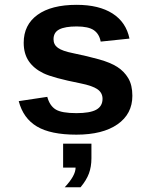

<svg xmlns="http://www.w3.org/2000/svg" viewBox="-20 -559 640 811"><path d="M539.1 -154.3Q539.1 -77.6 476.3 -33.9Q413.6 9.8 302.7 9.8Q193.8 9.8 136 -24.7Q78.1 -59.1 59.1 -131.8L179.7 -149.9Q189.9 -112.3 215.1 -96.7Q240.2 -81.1 302.7 -81.1Q360.4 -81.1 386.7 -95.7Q413.1 -110.4 413.1 -141.6Q413.1 -167 391.8 -181.9Q370.6 -196.8 319.8 -207Q203.6 -230 163.1 -249.8Q122.6 -269.5 101.3 -301Q80.1 -332.5 80.1 -378.4Q80.1 -454.1 138.4 -496.3Q196.8 -538.6 303.7 -538.6Q397.9 -538.6 455.3 -502Q512.7 -465.3 526.9 -396L405.3 -383.3Q399.4 -415.5 376.5 -431.4Q353.5 -447.3 303.7 -447.3Q254.9 -447.3 230.5 -434.8Q206.1 -422.4 206.1 -393.1Q206.1 -370.1 224.9 -356.7Q243.7 -343.3 288.1 -334.5Q350.1 -321.8 398.2 -308.3Q446.3 -294.9 475.3 -276.4Q504.4 -257.8 521.7 -228.8Q539.1 -199.7 539.1 -154.3ZM366.2 109.4Q366.2 145 355.7 173.6Q345.2 202.1 320.3 231.9H253.4Q299.3 183.1 299.3 148.9H246.6V47.9H366.2Z"/></svg>

Font: Cousine
Style: Bold
Weight: 700
Monospace: yes
Designer: Steve Matteson
Foundry: Ascender Corporation
Version: Version 1.20